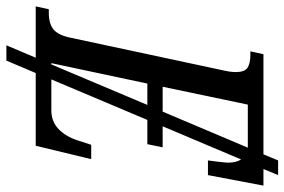

<svg xmlns="http://www.w3.org/2000/svg" viewBox="-182 -635 892 602"><g transform="rotate(90 264.0 -334.0)"><path d="M545 -714 512 -540H466Q467 -545 470 -571Q473 -597 473 -603Q473 -628 463 -644L359 -398H425L415 -350H339L212 -49H309Q344 -49 367.5 -71.5Q391 -94 403 -131L417 -174H462L420 0H192L153 92H105L144 0H-17L-8 -41H2Q37 -41 55 -55.5Q73 -70 81 -108L183 -585Q189 -610 189 -627Q189 -655 175.5 -664Q162 -673 135 -673H124L133 -714H447L466 -760H512L493 -714ZM313 -398 426 -665H419H291L235 -398ZM292 -350H225L161 -49H165Z"/></g></svg>

Font: Noto Serif Cond
Style: Italic
Weight: 400
Width: 3
Italic angle: -12°
Designer: Monotype Design Team
Foundry: Monotype Imaging Inc.
Version: Version 1.001